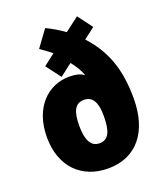

<svg xmlns="http://www.w3.org/2000/svg" viewBox="-142 -866 838 973"><g transform="rotate(-20 277.0 -379.5)"><path d="M216 -768 151 -679C172 -665 193 -649 212 -634L150 -586L210 -507L276 -558C298 -531 314 -504 324 -478L322 -476C305 -489 280 -495 246 -495C131 -495 35 -405 35 -244C35 -86 131 10 275 10C427 10 516 -100 516 -280C516 -452 468 -555 387 -644L447 -690L388 -769L312 -711C281 -734 249 -752 216 -768ZM276 -359C324 -359 343 -318 343 -250C343 -167 326 -125 276 -125C229 -125 209 -168 209 -243C209 -322 228 -359 276 -359Z"/></g></svg>

Font: Noto Sans Condensed Black
Style: Regular
Weight: 900
Width: 3
Designer: Monotype Design Team
Foundry: Monotype Imaging Inc.
Version: Version 2.013